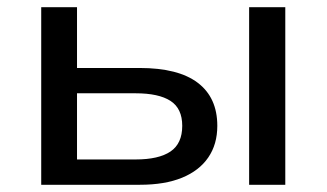

<svg xmlns="http://www.w3.org/2000/svg" viewBox="-20 -511 903 531"><path d="M94 0V-491H193V-323H366Q473 -323 527 -282Q581 -241 581 -163Q581 -112 556 -75.5Q531 -39 483.5 -19.5Q436 0 367 0ZM193 -70H355Q419 -70 451.5 -92Q484 -114 484 -163Q484 -211 451.5 -232Q419 -253 355 -253H193ZM669 0V-491H769V0Z"/></svg>

Font: Nunito Sans 10pt SemiExpanded Medium
Style: Regular
Weight: 500
Width: 6
Designer: Vernon Adams
Foundry: Vernon Adams
Version: Version 3.101;gftools[0.9.27]